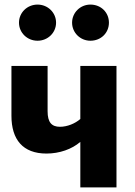

<svg xmlns="http://www.w3.org/2000/svg" viewBox="-20 -819 591 839"><path d="M144 -799C99 -799 63 -764 63 -720C63 -676 99 -641 144 -641C189 -641 225 -676 225 -720C225 -764 189 -799 144 -799ZM375 -799C331 -799 295 -764 295 -720C295 -676 331 -641 375 -641C422 -641 456 -676 456 -720C456 -764 422 -799 375 -799ZM331 -531V-299C308 -279 274 -265 242 -265C206 -265 188 -284 188 -333V-531H30V-313C30 -209 80 -148 183 -148C240 -148 294 -167 331 -199V0H489V-531Z"/></svg>

Font: Fira Sans
Style: Bold
Weight: 700
Designer: Carrois Corporate & Edenspiekermann AG
Foundry: Carrois Corporate GbR & Edenspiekermann AG
Version: Version 4.203